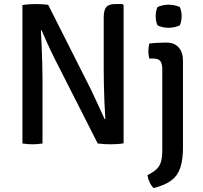

<svg xmlns="http://www.w3.org/2000/svg" viewBox="-20 -707 998 946"><path d="M90.5 -682Q103.5 -684.5 122.8 -685.8Q142 -687 154 -687Q166.5 -687 184.2 -686.2Q202 -685.5 217.5 -683L189.5 -559L181.5 -557.5Q183.5 -522.5 185.2 -479.8Q187 -437 188.2 -393.2Q189.5 -349.5 189.5 -312.5V0Q176 2 163.5 3Q151 4 140.5 4Q130.5 4 117 3Q103.5 2 90.5 0ZM248.5 -419.5Q230 -456.5 214.2 -491.5Q198.5 -526.5 184.5 -558.5L134.5 -618.5L217.5 -683L429 -264Q448 -224.5 464.8 -187.2Q481.5 -150 496 -119.5L548.5 -64L461.5 0ZM589 -681.5V-1Q576.5 1.5 558.2 2.8Q540 4 525 4Q510.5 4 494 3Q477.5 2 461.5 0L490.5 -119L499 -120Q496.5 -160 494.5 -205.2Q492.5 -250.5 491.8 -294Q491 -337.5 491 -372V-621Q491 -656 503.2 -671.5Q515.5 -687 548 -687H583ZM881.5 19.5Q881.5 79 868.8 118.2Q856 157.5 824.8 181.5Q793.5 205.5 737 219.5Q726 209.5 717.8 192.2Q709.5 175 706.5 156Q735 141.5 750.8 127Q766.5 112.5 773 90.5Q779.5 68.5 779.5 32.5V-366.5Q779.5 -393 770 -405.8Q760.5 -418.5 736 -418.5H715.5Q711 -436.5 711 -455Q711 -464 712.2 -473.2Q713.5 -482.5 715.5 -492.5Q736 -495 756.5 -496Q777 -497 789 -497H802.5Q839 -497 860.2 -473.2Q881.5 -449.5 881.5 -408.5ZM747 -627Q747 -638 749.2 -650.5Q751.5 -663 756 -672Q765 -677 780.8 -680.5Q796.5 -684 811 -684Q825 -684 841.5 -680.5Q858 -677 866 -672Q870.5 -663 872.8 -650.2Q875 -637.5 875 -627Q875 -616.5 872.8 -604Q870.5 -591.5 866 -582.5Q859 -577.5 842 -573.8Q825 -570 811 -570Q796.5 -570 780.5 -573.5Q764.5 -577 756 -582.5Q751.5 -591.5 749.2 -604Q747 -616.5 747 -627Z"/></svg>

Font: Signika
Style: Regular
Weight: 400
Designer: Anna Giedry
Foundry: Anna Giedry
Version: Version 2.001